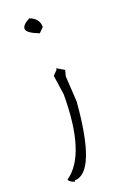

<svg xmlns="http://www.w3.org/2000/svg" viewBox="-140 -447 537 812"><g transform="rotate(-20 128.0 -41.0)"><path d="M105 -398.9Q146 -383.8 146 -345.2L125 -324.2Q70.8 -345.2 70.8 -363.8Q70.8 -381.8 105 -398.9ZM139.2 -162.1 172.9 -142.1 166 -115.2 172.9 0Q147.9 311 50.8 311V316.9Q23.9 307.1 23.9 296.9Q131.8 223.1 131.8 -47.9L119.1 -134.8L139.2 -155.8Z"/></g></svg>

Font: Loved by the King
Style: Regular
Weight: 400
Designer: Kimberly Geswein
Foundry: Kimberly Geswein
Version: Version 1.002 2006